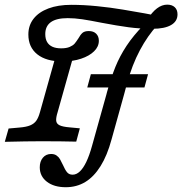

<svg xmlns="http://www.w3.org/2000/svg" viewBox="-22 -602 773 815"><path d="M587.9 -496H646.8Q604.8 -450.8 571.8 -388.7Q538.7 -326.6 516.9 -246.8L504.8 -201.6H429.8L432.3 -211.3Q449.2 -271.8 467.7 -317.7Q486.3 -363.7 515.3 -407.7Q544.4 -451.6 587.9 -496ZM98.4 -455.6Q98.4 -494.4 120.6 -522.6Q142.7 -550.8 183.5 -566.1Q224.2 -581.5 280.6 -581.5Q333.1 -581.5 389.9 -575.8Q446.8 -570.2 499.6 -561.3Q552.4 -552.4 592.7 -545.2Q606.5 -541.9 618.1 -540.3Q629.8 -538.7 638.7 -537.1L602.4 -517.7Q623.4 -550.8 644.4 -566.5Q665.3 -582.3 687.9 -582.3Q708.1 -582.3 719.8 -571.4Q731.5 -560.5 731.5 -541.1Q731.5 -511.3 704 -495.6Q676.6 -479.8 625 -479.8Q571.8 -479.8 523.8 -486.3Q475.8 -492.7 408.1 -505.6Q359.7 -515.3 327 -520.2Q294.4 -525 265.3 -525Q217.7 -525 194 -508.1Q170.2 -491.1 170.2 -457.3Q170.2 -437.1 177.8 -423.8Q185.5 -410.5 200.4 -403.6Q215.3 -396.8 237.9 -396.8Q259.7 -396.8 273.8 -402.8Q287.9 -408.9 294.8 -416.9Q301.6 -425 310.5 -438.7Q319.4 -454.8 328.2 -462.5Q337.1 -470.2 354.8 -470.2Q375 -470.2 386.3 -458.9Q397.6 -447.6 397.6 -429Q397.6 -404 377.4 -384.3Q357.3 -364.5 322.2 -352.8Q287.1 -341.1 243.5 -341.1Q174.2 -341.1 136.3 -371.4Q98.4 -401.6 98.4 -455.6ZM363.7 -287.1H606.5L591.1 -230.6H348.4ZM-1.6 0 14.5 -56.5 59.7 -60.5Q89.5 -62.9 106 -69.8Q122.6 -76.6 131.9 -89.5Q141.1 -102.4 147.6 -125.8L210.5 -350Q229 -348.4 248.4 -348.8Q267.7 -349.2 286.3 -352.4L222.6 -125.8Q215.3 -102.4 216.5 -89.5Q217.7 -76.6 231 -70.2Q244.4 -63.7 274.2 -61.3L316.9 -57.3L301.6 -0.8Q240.3 -2.4 154 -2.4H150H151.6Q92.7 -2.4 -1.6 0ZM146.8 108.1Q146.8 83.1 160.1 67.3Q173.4 51.6 195.2 51.6Q208.9 51.6 218.1 58.1Q227.4 64.5 232.7 73.8Q237.9 83.1 245.2 98.4Q254 118.5 262.5 129Q271 139.5 286.3 139.5Q302.4 139.5 316.9 125.8Q331.5 112.1 344.4 85.1Q357.3 58.1 368.5 17.7L429.8 -201.6H504.8L451.6 -10.5Q433.1 58.1 404.8 103.2Q376.6 148.4 339.9 170.6Q303.2 192.7 257.3 192.7Q207.3 192.7 177 169.4Q146.8 146 146.8 108.1Z"/></svg>

Font: Playfair Micro SmCond SmLight
Style: Italic
Weight: 360
Width: 4
Italic angle: -15.6°
Designer: Claus Eggers Sørensen
Foundry: Claus Eggers Sørensen
Version: Version 2.203;Glyphs 3.3 (3326)